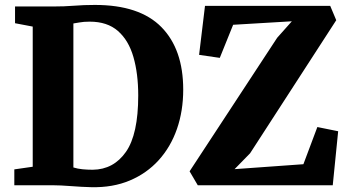

<svg xmlns="http://www.w3.org/2000/svg" viewBox="-20 -770 1448 798"><path d="M116 -77V-659.5L42.5 -673.5V-743H199Q247.5 -743 287.5 -746.2Q327.5 -749.5 374.5 -749.5Q560.5 -749.5 651 -657.2Q741.5 -565 741.5 -397.5Q741.5 -309 715.5 -234.2Q689.5 -159.5 639.8 -104.5Q590 -49.5 519.5 -19.8Q449 10 359.5 8Q320 7 275 3.5Q230 0 200.5 0H39.5V-66ZM285 -74Q302.5 -68.5 322.8 -66.5Q343 -64.5 365.5 -64.5Q452 -65.5 503.2 -138.5Q554.5 -211.5 554.5 -373Q554.5 -464 534.5 -533.2Q514.5 -602.5 470.2 -641.2Q426 -680 353 -680Q327.5 -680 310.8 -676.8Q294 -673.5 285 -672.5ZM1132 -613 1193 -681.5 949 -667 893.5 -529.5 807.5 -542 832 -745.5H1352.5L1377.5 -686L1019.5 -133L955 -67L1241 -87.5L1299 -242L1385.5 -224.5L1363 0H802L768 -58Z"/></svg>

Font: Merriweather Black
Style: Regular
Weight: 900
Designer: Eben Sorkin
Foundry: Eben Sorkin
Version: Version 2.200;gftools[0.9.31]